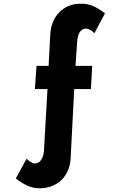

<svg xmlns="http://www.w3.org/2000/svg" viewBox="-20 -815 640 1035"><path d="M193 200C288 200 357 137 361 34L380 -335H470L477 -460H387L396 -591C399 -635 416 -661 443 -661C456 -661 469 -655 489 -636L546 -743C498 -780 462 -795 419 -795C417 -795 415 -795 413 -795C369 -795 332 -780 302 -751C271 -721 254 -680 251 -629L242 -460H177L168 -335H236L217 -3C214 38 196 66 168 66C156 66 143 58 123 41L65 147C114 184 150 200 193 200Z"/></svg>

Font: Jost
Style: Bold
Weight: 700
Version: Version 3.710